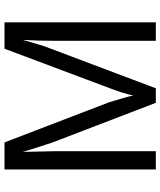

<svg xmlns="http://www.w3.org/2000/svg" viewBox="52 -780 728 873"><g transform="rotate(-90 416.5 -344.0)"><path d="M667 0V-459Q667 -497 668 -533.5Q669 -570 671 -605Q659 -561 648.5 -527.5Q638 -494 628 -469L451 0H385L205 -469L178 -552L162 -605L163 -551L165 -459V0H82V-688H205L388 -211Q392 -196 397 -180Q402 -164 406.5 -149Q411 -134 414 -121.5Q417 -109 418 -102Q420 -112 424 -126.5Q428 -141 434 -161Q441 -181 445.5 -193.5Q450 -206 452 -211L631 -688H751V0Z"/></g></svg>

Font: Libra Sans
Style: Regular
Weight: 400
Foundry: Context Ltd
Version: Version 1.000; ttfautohint (v1.3)